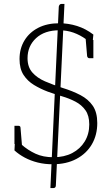

<svg xmlns="http://www.w3.org/2000/svg" viewBox="-20 -833 566 983"><path d="M238 130 281 -799Q282 -805 285.5 -809Q289 -813 295 -813H310L266 116Q266 123 262.5 126.5Q259 130 253 130ZM249 8Q209 8 173 -1Q137 -10 107 -26Q77 -42 54 -63L56 -101L90 -93Q123 -64 162 -46Q201 -28 253 -28Q309 -28 350 -49.5Q391 -71 414 -109Q437 -147 437 -196Q437 -241 417.5 -268.5Q398 -296 366.5 -312.5Q335 -329 297.5 -340Q260 -351 224 -364Q187 -378 154 -398Q121 -418 100.5 -449.5Q80 -481 80 -531Q80 -584 105 -625.5Q130 -667 175.5 -690.5Q221 -714 284 -714Q330 -714 374.5 -700Q419 -686 458 -656L455 -625L422 -631Q390 -654 356 -666Q322 -678 284 -678Q208 -678 164.5 -637.5Q121 -597 121 -535Q121 -490 145.5 -462Q170 -434 210.5 -416.5Q251 -399 300 -383Q352 -367 392 -346Q432 -325 455 -291.5Q478 -258 478 -203Q478 -142 450.5 -94.5Q423 -47 371.5 -19.5Q320 8 249 8ZM418 -641 458 -628V-535H437Q433 -535 430 -538Q427 -541 426 -546ZM93 -83 54 -96V-189H74Q79 -189 82 -186.5Q85 -184 85 -179Z"/></svg>

Font: Aleo ExtraLight
Style: Regular
Weight: 250
Designer: Alessio Laiso
Foundry: Alessio Laiso
Version: Version 2.001;gftools[0.9.29]